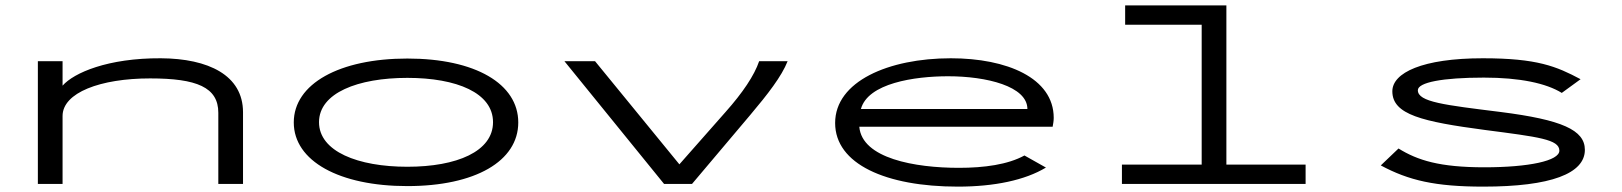

<svg xmlns="http://www.w3.org/2000/svg" viewBox="-20 -685 6040 715"><path d="M121 0H213V-253C213 -340 354 -393 539 -393C713 -393 793 -360 793 -265V0H885V-267C885 -405 756 -467 579 -468C382 -469 255 -414 213 -366V-457H121Z M1497 8C1750 8 1910 -85 1910 -229C1910 -373 1750 -467 1497 -467C1244 -467 1074 -373 1074 -229C1074 -85 1244 8 1497 8ZM1497 -64C1313 -64 1168 -121 1168 -230C1168 -339 1313 -395 1497 -395C1681 -395 1816 -339 1816 -230C1816 -121 1681 -64 1497 -64Z M2453 0H2557L2774 -257C2839 -334 2891 -401 2913 -457H2807C2789 -404 2746 -340 2682 -268L2510 -73L2196 -457H2082Z M3547 10C3683 10 3797 -14 3875 -61L3795 -106C3733 -72 3645 -60 3551 -60C3387 -60 3190 -95 3180 -213H3900C3902 -224 3904 -235 3904 -246C3904 -395 3729 -468 3521 -468C3289 -468 3090 -382 3090 -227C3090 -74 3279 10 3547 10ZM3186 -279C3212 -375 3385 -401 3511 -401C3653 -401 3806 -364 3806 -279Z M4158 0H4842V-72H4547V-665H4170V-593H4455V-72H4158Z M5504 10C5756 10 5882 -39 5882 -127C5882 -201 5796 -239 5568 -268C5360 -294 5260 -305 5260 -349C5260 -378 5351 -396 5506 -396C5640 -396 5738 -375 5796 -339L5866 -390C5776 -438 5704 -468 5502 -468C5277 -468 5165 -414 5165 -345C5165 -258 5277 -232 5510 -201C5709 -175 5787 -166 5787 -124C5787 -86 5673 -62 5508 -62C5341 -62 5259 -88 5188 -132L5122 -69C5226 -13 5325 10 5504 10Z"/></svg>

Font: Inconsolata UltraExpanded
Style: Regular
Weight: 400
Width: 9
Monospace: yes
Designer: Raph Levien, Cyreal, Brenton Simpson
Foundry: Raph Levien, Cyreal, Google
Version: Version 3.100